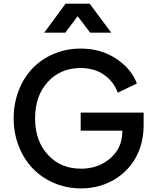

<svg xmlns="http://www.w3.org/2000/svg" viewBox="-20 -1024 853 1056"><path d="M223.1 -844.2 340.8 -1003.9H473.1L591.8 -844.2H476.1L407.2 -935.1L338.9 -844.2ZM425.8 12.2Q347.7 12.2 278.8 -16.8Q210 -45.9 160.9 -96.7Q111.8 -147.5 83.5 -219.2Q55.2 -291 55.2 -373Q55.2 -455.1 83 -526.6Q110.8 -598.1 159.4 -648.7Q208 -699.2 276.6 -728Q345.2 -756.8 423.8 -756.8Q535.2 -756.8 618.9 -701.2Q702.6 -645.5 732.9 -564.9L627.9 -514.2Q604.5 -577.1 551 -613.5Q497.6 -649.9 423.8 -649.9Q312.5 -649.9 242.7 -573.2Q172.9 -496.6 172.9 -373Q172.9 -249 243.4 -172.6Q314 -96.2 425.8 -96.2Q521 -96.2 586.9 -153.6Q652.8 -210.9 652.8 -301.8V-305.2H423.8V-404.8H770V-335Q770 -270.5 751.5 -214.6Q732.9 -158.7 700.7 -117.4Q668.5 -76.2 625 -46.6Q581.5 -17.1 530.8 -2.4Q480 12.2 425.8 12.2Z"/></svg>

Font: Plus Jakarta Sans SemiBold
Style: Regular
Weight: 600
Designer: Gumpita Rahayu
Foundry: Tokotype
Version: Version 2.006